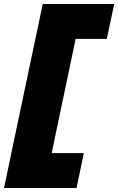

<svg xmlns="http://www.w3.org/2000/svg" viewBox="-45 -803 587 953"><path d="M-25 130Q-13.5 74.5 -2.2 21.8Q9 -31 23 -99L116.5 -543Q132 -615 143.5 -670.2Q155 -725.5 167 -783H522L485 -610H330.5Q325.5 -585.5 319.8 -559Q314 -532.5 308 -503L231.5 -139Q220.5 -86 211.5 -43H371L335 130Z"/></svg>

Font: Commissioner Black
Style: Italic
Weight: 900
Italic angle: -12°
Designer: Kostas Bartsokas
Foundry: Kostas Bartsokas
Version: Version 1.000; ttfautohint (v1.8.3)